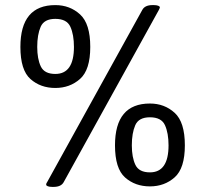

<svg xmlns="http://www.w3.org/2000/svg" viewBox="-20 -726 805 753"><path d="M60 -542Q60 -706 197 -706Q254 -706 294 -669.5Q334 -633 334 -542Q334 -452 294 -416.5Q254 -381 197 -381Q139 -381 99.5 -416Q60 -451 60 -542ZM161 -2Q161 -7 165 -12L538 -687Q548 -706 578 -706H583Q594 -706 600.5 -703.5Q607 -701 607 -697Q607 -695 603 -687L230 -12Q220 7 190 7H185Q174 7 167.5 4.5Q161 2 161 -2ZM270 -542Q270 -590 256 -621Q242 -652 197 -652Q153 -652 139.5 -621Q126 -590 126 -542Q126 -495 140 -465.5Q154 -436 197 -436Q270 -436 270 -542ZM431 -156Q431 -320 568 -320Q625 -320 665 -283.5Q705 -247 705 -156Q705 -66 665 -30.5Q625 5 568 5Q510 5 470.5 -30Q431 -65 431 -156ZM641 -156Q641 -204 627 -235Q613 -266 568 -266Q524 -266 510.5 -235Q497 -204 497 -156Q497 -109 511 -79.5Q525 -50 568 -50Q641 -50 641 -156Z"/></svg>

Font: Asap-Regular
Style: Regular
Weight: 400
Designer: Pablo Cosgaya
Foundry: Omnibus-Type
Version: Version 2.000; ttfautohint (v1.8)